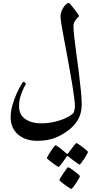

<svg xmlns="http://www.w3.org/2000/svg" viewBox="-20 -796 658 1309"><path d="M537.1 -81.5Q537.1 -30.3 516.4 11Q495.6 52.2 455.6 85Q414.6 119.1 360.8 141.6Q307.1 164.1 235.4 164.1Q151.4 164.1 102.1 120.1Q52.7 76.2 52.7 3.9Q52.7 -37.1 64.9 -79.6Q77.1 -122.1 93.5 -158.2Q109.9 -194.3 123.3 -216.3Q136.7 -238.3 139.2 -238.3Q143.1 -238.3 149.4 -233.4Q155.8 -228.5 155.8 -224.6Q155.8 -221.7 144.3 -200.2Q132.8 -178.7 121.3 -144.8Q109.9 -110.8 109.9 -71.3Q109.9 -13.2 152.8 15.9Q195.8 44.9 258.8 44.9Q306.6 44.9 351.1 34.7Q395.5 24.4 429.2 8.3Q462.9 -7.8 479 -24.4Q484.4 -29.3 487.5 -45.7Q490.7 -62 490.7 -71.3Q490.7 -92.3 485.8 -130.6Q481 -168.9 473.1 -216.8Q465.3 -264.6 456.1 -315.4Q446.8 -366.2 438.5 -412.6Q427.2 -473.6 416.7 -529.3Q406.2 -585 399.4 -626Q392.6 -667 392.6 -684.6Q392.6 -703.6 401.1 -724.1Q409.7 -744.6 422.9 -759.5Q436 -774.4 449.2 -776.4Q452.1 -776.4 462.9 -763.7Q473.6 -751 486.8 -733.9Q500 -716.8 509.5 -702.6Q519 -688.5 519 -686Q516.6 -682.6 507.3 -673.6Q498 -664.6 489.5 -650.4Q481 -636.2 481 -617.7Q481 -590.8 486.6 -541Q492.2 -491.2 500.7 -429Q509.3 -366.7 517.6 -301.5Q525.9 -236.3 531.5 -178.7Q537.1 -121.1 537.1 -81.5ZM524.9 405.3Q524.9 408.2 517.3 421.9Q509.8 435.5 499 451.9Q488.3 468.3 478.8 480.2Q469.2 492.2 465.3 492.2Q463.4 492.2 450.9 484.1Q438.5 476.1 423.3 465.1Q408.2 454.1 396.7 444.6Q385.3 435.1 385.3 432.1Q385.3 428.7 393.3 415Q401.4 401.4 412.4 385Q423.3 368.7 432.6 356.4Q441.9 344.2 444.8 344.2Q448.7 344.2 461.2 352.5Q473.6 360.8 488.3 372.1Q502.9 383.3 513.9 392.8Q524.9 402.3 524.9 405.3ZM579.6 239.7Q579.6 243.2 572 256.8Q564.5 270.5 554 286.6Q543.5 302.7 534.4 314.5Q525.4 326.2 522 326.2Q520 326.2 508.5 318.1Q497.1 310.1 482.9 299.6Q468.8 289.1 457.8 280.5Q446.8 272 446.3 271.5Q441.9 268.1 439 268.1Q436.5 268.1 433.6 272.9Q433.1 273.4 425.8 284.2Q418.5 294.9 408.7 308.3Q398.9 321.8 390.4 331.8Q381.8 341.8 378.9 341.8Q376.5 341.8 364.3 333.7Q352.1 325.7 337.2 314.5Q322.3 303.2 311 293.9Q299.8 284.7 299.8 281.7Q299.8 278.3 307.9 264.6Q315.9 251 326.7 234.6Q337.4 218.3 346.4 206.3Q355.5 194.3 357.9 194.3Q361.8 194.3 373.3 202.1Q384.8 210 397.9 220.7Q411.1 231.4 420.9 239.7Q430.7 248 431.6 248.5Q436.5 253.4 438.5 253.4Q441.9 253.4 446.3 246.6Q447.3 245.6 454.8 235.4Q462.4 225.1 472.2 212.2Q481.9 199.2 490.2 189.2Q498.5 179.2 500.5 179.2Q503.9 179.2 516.4 187.5Q528.8 195.8 543.5 207Q558.1 218.3 568.8 227.8Q579.6 237.3 579.6 239.7Z"/></svg>

Font: Scheherazade New SemiBold
Style: Regular
Weight: 600
Designer: SIL International
Foundry: SIL International
Version: Version 4.000